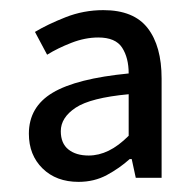

<svg xmlns="http://www.w3.org/2000/svg" viewBox="-20 -744 386 379"><path d="M135 -385Q91 -385 64 -411.5Q37 -438 37 -480Q37 -533 84 -561Q131 -589 234 -599Q234 -630 221 -650Q208 -670 174 -670Q148 -670 121 -659.5Q94 -649 73 -636L49 -681Q74 -696 109.5 -710Q145 -724 184 -724Q244 -724 271.5 -688.5Q299 -653 299 -589V-393H248L240 -430H236Q216 -412 191 -398.5Q166 -385 135 -385ZM155 -437Q175 -437 194.5 -446.5Q214 -456 234 -476V-558Q159 -551 129.5 -531.5Q100 -512 100 -485Q100 -461 115 -449Q130 -437 155 -437Z"/></svg>

Font: Assistant Medium
Style: Regular
Weight: 500
Designer: Hebrew By Ben Nathan, Latin by Paul Hunt
Version: Version 3.000